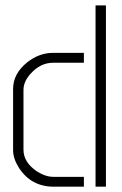

<svg xmlns="http://www.w3.org/2000/svg" viewBox="-20 -703 458 723"><path d="M29.3 -137.7V-368.2Q29.3 -425.8 83 -468.8Q127.9 -503.9 179.7 -503.9H295.9V-466.8H180.7Q131.8 -466.8 94.7 -424.8Q68.4 -395.5 68.4 -364.3V-139.6Q68.4 -91.8 119.1 -57.6Q151.4 -37.1 180.7 -37.1H295.9V0H182.6Q97.7 0 51.8 -70.3Q29.3 -105.5 29.3 -137.7ZM339.8 0V-682.6H378.9V0Z"/></svg>

Font: Post No Bills Jaffna Light
Style: Regular
Weight: 300
Designer: Kosala Senevirathne, Siva Puranthara, Lasantha Premarathna, Tharique Azeez
Foundry: Mooniak
Version: Version 1.220 ; ttfautohint (v1.6)